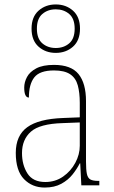

<svg xmlns="http://www.w3.org/2000/svg" viewBox="-20 -834 514 864"><path d="M181 10Q125 10 88 -28Q51 -66 51 -146Q51 -224 102.5 -261.5Q154 -299 264 -303L339 -306V-371Q339 -417 330 -450Q321 -483 295.5 -500Q270 -517 223 -517Q159 -517 134.5 -486Q110 -455 110 -395Q89 -395 89 -440Q89 -464 101.5 -487.5Q114 -511 143.5 -526.5Q173 -542 223 -542Q300 -542 333.5 -500.5Q367 -459 367 -379V-107Q367 -70 371 -51.5Q375 -33 386.5 -26.5Q398 -20 422 -20H427V0H346L341 -99H339Q327 -75 307 -49.5Q287 -24 256 -7Q225 10 181 10ZM184 -15Q229 -15 264 -39.5Q299 -64 319 -101.5Q339 -139 339 -178V-283L262 -280Q159 -277 119 -241.5Q79 -206 79 -145Q79 -92 103.5 -53.5Q128 -15 184 -15ZM231 -596Q185 -596 153.5 -624Q122 -652 122 -705Q122 -758 153.5 -786Q185 -814 231 -814Q277 -814 308.5 -786Q340 -758 340 -705Q340 -652 308.5 -624Q277 -596 231 -596ZM231 -618Q267 -618 291.5 -639Q316 -660 316 -705Q316 -750 291.5 -771Q267 -792 231 -792Q195 -792 170.5 -771Q146 -750 146 -705Q146 -660 170.5 -639Q195 -618 231 -618Z"/></svg>

Font: Noto Serif Bengali SemiCondensed Thin
Style: Regular
Weight: 100
Width: 4
Designer: Juan Bruce, Universal Thirst, Indian Type Foundry and the Monotype Design Team.
Foundry: Monotype Imaging Inc.
Version: Version 2.003; ttfautohint (v1.8.4.7-5d5b)